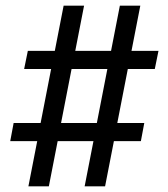

<svg xmlns="http://www.w3.org/2000/svg" viewBox="-20 -673 590 676"><path d="M80 -17 111 -176H16L28 -240H123L160 -430H65L78 -494H173L204 -653H276L245 -494H371L402 -653H474L443 -494H538L525 -430H430L393 -240H488L476 -176H381L350 -17H278L309 -176H183L152 -17ZM321 -240 358 -430H232L195 -240Z"/></svg>

Font: Lode
Style: Italic
Weight: 400
Italic angle: -11°
Monospace: yes
Designer: Belleve Invis
Foundry: Belleve Invis
Version: Version 29.2.0; ttfautohint (v1.8.3)